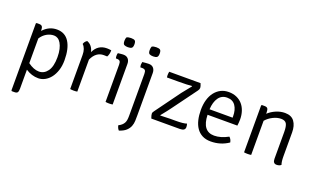

<svg xmlns="http://www.w3.org/2000/svg" viewBox="-91 -1165 3071 1877"><g transform="rotate(20 1444.5 -226.5)"><path d="M161 -33V165Q161 192 153 203.5Q145 215 121 215H94L88 209V-488L94 -494H120Q144 -494 152.5 -481.5Q161 -469 161 -441V-436Q221 -503 304 -503Q389 -503 432 -434.5Q475 -366 475 -245Q475 -186 459.5 -139Q444 -92 418.5 -59.5Q393 -27 360 -9.5Q327 8 292 8Q223 8 161 -33ZM161 -358V-101Q222 -56 276 -56Q330 -56 365 -104Q400 -152 400 -249Q400 -297 391.5 -332.5Q383 -368 369 -391.5Q355 -415 336.5 -426.5Q318 -438 297 -438Q257 -438 221 -417Q185 -396 161 -358Z M587 -456Q594 -482 619 -498Q675 -477 691 -409Q732 -497 825 -497Q846 -497 871 -493Q871 -450 854 -423Q842 -424 819 -424Q738 -424 697 -333V0Q682 3 660 3Q638 3 623 0V-354Q623 -422 587 -456Z M1065 -422V0Q1050 3 1028 3Q1006 3 991 0V-386Q991 -414 982 -424Q973 -434 950 -434H941Q937 -445 937 -461Q937 -477 941 -489Q960 -491 972 -492.5Q984 -494 991 -494H999Q1030 -494 1047.5 -474.5Q1065 -455 1065 -422ZM967 -662Q983 -672 1013 -672Q1042 -672 1053 -663Q1064 -654 1064 -625Q1064 -596 1052 -586.5Q1040 -577 1013 -577Q989 -577 974.5 -584.5Q960 -592 960 -625Q960 -648 967 -662Z M1328 -422V17Q1328 45 1327 74.5Q1326 104 1315.5 131Q1305 158 1280.5 181Q1256 204 1209 219Q1192 202 1186 172Q1206 162 1219 150.5Q1232 139 1240 125Q1248 111 1251 92.5Q1254 74 1254 48V-386Q1254 -414 1245 -424Q1236 -434 1213 -434H1195Q1191 -451 1191 -461Q1191 -470 1195 -489Q1214 -491 1229 -492.5Q1244 -494 1256 -494H1264Q1294 -494 1311 -474.5Q1328 -455 1328 -422ZM1230 -662Q1246 -672 1276 -672Q1305 -672 1316 -663Q1327 -654 1327 -625Q1327 -596 1315 -586.5Q1303 -577 1276 -577Q1252 -577 1237.5 -584.5Q1223 -592 1223 -625Q1223 -648 1230 -662Z M1468 -77 1656 -335 1734 -432 1731 -435Q1711 -433 1676.5 -431.5Q1642 -430 1593 -430H1473Q1471 -440 1471 -452Q1471 -461 1472 -471Q1473 -481 1475 -490H1801Q1814 -460 1814 -445Q1814 -430 1802 -414L1617 -162Q1606 -146 1586 -121Q1566 -96 1538 -61L1541 -58Q1593 -61 1641 -61H1696Q1780 -61 1812 -73Q1818 -56 1818 -38Q1818 0 1764 0H1467Q1461 -17 1458 -28Q1455 -39 1455 -47Q1455 -55 1458 -61.5Q1461 -68 1468 -77Z M2281 -223H1971Q1976 -53 2100 -53Q2168 -53 2245 -95Q2267 -75 2272 -44Q2190 12 2088 12Q2036 12 1999 -7.5Q1962 -27 1938.5 -61.5Q1915 -96 1904 -143Q1893 -190 1893 -246Q1893 -303 1906.5 -350Q1920 -397 1946 -431Q1972 -465 2008.5 -484Q2045 -503 2092 -503Q2138 -503 2174.5 -486.5Q2211 -470 2235.5 -441.5Q2260 -413 2273 -373.5Q2286 -334 2286 -289Q2286 -271 2284.5 -254.5Q2283 -238 2281 -223ZM1971 -280H2211V-293Q2211 -362 2182 -404Q2153 -446 2095 -446Q2038 -446 2006.5 -401Q1975 -356 1971 -280Z M2807 -343V-95Q2807 -38 2818 -10Q2802 6 2771 6Q2733 6 2733 -43V-320Q2733 -381 2718 -406.5Q2703 -432 2661 -432Q2621 -432 2578 -410.5Q2535 -389 2506 -355V0Q2491 3 2469 3Q2447 3 2432 0V-488L2438 -494H2466Q2490 -494 2498 -481.5Q2506 -469 2506 -442V-428Q2540 -460 2586 -479.5Q2632 -499 2678 -499Q2745 -499 2776 -456Q2807 -413 2807 -343Z"/></g></svg>

Font: Signika
Style: Light
Weight: 300
Designer: Anna Giedrys
Foundry: Anna Giedrys
Version: Version 1.001